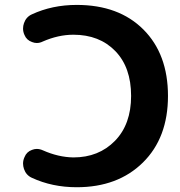

<svg xmlns="http://www.w3.org/2000/svg" viewBox="-20 -784 743 793"><path d="M296.9 -10.7Q195.3 -10.7 111.3 -49.8Q87.9 -60.5 79.1 -85.9Q75.2 -97.7 75.2 -108.4Q75.2 -122.1 81.1 -134.8Q89.8 -157.2 112.3 -165Q122.1 -168.9 131.8 -168.9Q144.5 -168.9 157.2 -163.1Q220.7 -134.8 283.2 -133.8Q387.7 -133.8 454.6 -202.1Q521.5 -270.5 521.5 -387.7Q521.5 -505.9 456.1 -573.2Q390.6 -640.6 283.2 -640.6Q220.7 -640.6 156.2 -612.3Q144.5 -606.4 131.8 -606.4Q122.1 -606.4 112.3 -610.4Q89.8 -618.2 81.1 -639.6Q75.2 -652.3 75.2 -666Q75.2 -677.7 79.1 -688.5Q87.9 -713.9 111.3 -724.6Q195.3 -763.7 296.9 -763.7Q470.7 -763.7 572.3 -662.1Q673.8 -560.5 673.8 -387.7Q673.8 -214.8 570.3 -112.8Q466.8 -10.7 296.9 -10.7Z"/></svg>

Font: Gen Jyuu GothicX Bold
Style: Bold
Weight: 700
Designer: Ryoko NISHIZUKA (kana &amp; ideographs); Paul D. Hunt (Latin, Greek &amp; Cyrillic); Wenlong ZHANG (bopomofo); Sandoll C
Version: Version 1.058.20140828